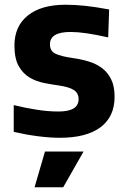

<svg xmlns="http://www.w3.org/2000/svg" viewBox="-20 -571 534 811"><path d="M170 69H333L247 220H126ZM233 11Q191 11 140.5 4.5Q90 -2 38 -14V-127Q88 -115 135.5 -107.5Q183 -100 227 -100Q312 -100 312 -152Q312 -178 291.5 -191Q271 -204 228 -210Q199 -214 166 -220.5Q133 -227 105 -243.5Q77 -260 59 -292Q41 -324 41 -379Q41 -460 97.5 -505.5Q154 -551 257 -551Q296 -551 339 -546.5Q382 -542 441 -531L437 -413Q384 -425 345.5 -430.5Q307 -436 278 -436Q191 -436 191 -384Q191 -355 214.5 -344Q238 -333 286 -326Q323 -321 355.5 -311Q388 -301 412 -282.5Q436 -264 450 -235Q464 -206 464 -162Q464 -78 404.5 -33.5Q345 11 233 11Z"/></svg>

Font: Encode Sans Narrow
Style: Bold
Weight: 700
Designer: Pablo Impallari, Andres Torresi
Foundry: Pablo Impallari, Andres Torresi
Version: Version 1.000; ttfautohint (v1.00) -l 8 -r 50 -G 200 -x 14 -